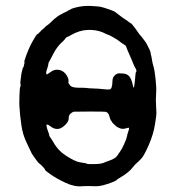

<svg xmlns="http://www.w3.org/2000/svg" viewBox="-20 -608 587 661"><path d="M122 -503 129 -509Q130 -509 134.5 -514Q139 -519 141 -520Q143 -521 145.5 -523Q148 -525 152 -528.5Q156 -532 162 -538Q168 -544 170 -545Q172 -546 172 -546.5Q172 -547 175 -549Q178 -551 179.5 -552.5Q181 -554 193.5 -560.5Q206 -567 206.5 -567Q207 -567 210 -568.5Q213 -570 213 -570.5Q213 -571 214 -571.5Q215 -572 219 -573.5Q223 -575 223 -576Q223 -577 236 -581Q264 -589 292.5 -587.5Q321 -586 326.5 -584.5Q332 -583 338 -581.5Q344 -580 359 -574.5Q374 -569 377 -566.5Q380 -564 382 -562.5Q384 -561 386 -559.5Q388 -558 392.5 -554.5Q397 -551 401 -548Q405 -545 411.5 -541Q418 -537 422 -533.5Q426 -530 429.5 -528.5Q433 -527 438.5 -519.5Q444 -512 447 -508.5Q450 -505 455 -497Q460 -489 467 -482Q469 -479 476.5 -469.5Q484 -460 487 -453Q497 -434 498 -429Q499 -421 500.5 -416Q502 -411 503.5 -400.5Q505 -390 508.5 -379Q512 -368 515.5 -337Q519 -306 517.5 -285.5Q516 -265 517 -251.5Q518 -238 518 -230Q518 -222 518.5 -218Q519 -214 513.5 -179.5Q508 -145 492 -108.5Q476 -72 466.5 -62Q457 -52 450.5 -46.5Q444 -41 438 -33Q424 -14 391 5Q384 9 382 11Q383 13 366.5 19.5Q350 26 334 30Q318 34 301.5 33Q285 32 264 33Q237 36 206 21.5Q175 7 155 -7Q135 -21 135 -23.5Q135 -26 127.5 -34Q120 -42 115.5 -45Q111 -48 105 -57Q99 -66 94 -72.5Q89 -79 85 -88.5Q81 -98 73 -114Q58 -144 53.5 -178Q49 -212 49 -213.5Q49 -215 48.5 -222Q48 -229 47 -240Q46 -251 47 -279Q48 -307 49.5 -308Q51 -309 51 -316Q51 -321 50 -321Q49 -320 54 -356L59 -376Q59 -375 60 -375.5Q61 -376 62 -381Q63 -386 64 -390.5Q65 -395 64 -395Q62 -395 71.5 -420.5Q81 -446 93.5 -468Q106 -490 108 -490Q110 -490 113 -493.5Q116 -497 116.5 -497Q117 -497 119.5 -500Q122 -503 122 -503ZM370 -342Q370 -343 370.5 -343Q371 -343 374 -347Q377 -351 378.5 -351.5Q380 -352 382 -353.5Q384 -355 386.5 -355Q389 -355 390.5 -355.5Q392 -356 392 -355.5Q392 -355 402 -355Q419 -354 426 -344Q433 -334 436 -320Q439 -306 440 -306Q442 -306 443.5 -321.5Q445 -337 445.5 -341.5Q446 -346 446 -348Q446 -350 446.5 -351.5Q447 -353 447 -356V-358Q448 -358 448 -359.5Q448 -361 448.5 -361Q449 -361 450 -362Q450 -368 446 -374Q442 -380 438.5 -389.5Q435 -399 433.5 -402Q432 -405 431 -407.5Q430 -410 428 -414.5Q426 -419 423 -426Q420 -433 418.5 -436.5Q417 -440 416 -443Q413 -453 409 -453Q409 -453 407.5 -454.5Q406 -456 404.5 -456.5Q403 -457 402.5 -457.5Q402 -458 397.5 -461Q393 -464 389 -467.5Q385 -471 370 -479.5Q355 -488 352 -488.5Q349 -489 335 -496Q312 -506 282.5 -505Q253 -504 224 -487Q218 -483 213 -481.5Q208 -480 205.5 -476Q203 -472 197 -466Q177 -449 164 -423.5Q151 -398 149 -395.5Q147 -393 146.5 -387.5Q146 -382 142.5 -372Q139 -362 139 -357.5Q139 -353 140.5 -352Q142 -351 150 -357Q164 -368 175 -368Q201 -368 213 -342Q216 -337 216 -330Q215 -322 216.5 -320.5Q218 -319 220 -316Q225 -306 250 -306Q275 -306 279 -305Q283 -304 300 -303.5Q317 -303 321 -302.5Q325 -302 330.5 -301.5Q336 -301 347 -300Q358 -299 361 -302Q364 -305 365 -310Q366 -315 366.5 -318Q367 -321 367 -326Q367 -331 367.5 -334Q368 -337 369 -339Q370 -341 370 -342ZM387 -77 389 -80Q389 -81 390 -81.5Q391 -82 392 -84Q393 -86 394.5 -88Q396 -90 397 -92Q398 -94 400 -97Q402 -100 406.5 -110Q411 -120 411 -120.5Q411 -121 412 -123Q413 -125 413 -125.5Q413 -126 414.5 -129Q416 -132 415.5 -132.5Q415 -133 416.5 -136.5Q418 -140 418 -142.5Q418 -145 420 -150Q422 -155 423.5 -161Q425 -167 424 -168Q423 -169 415 -166.5Q407 -164 401.5 -164.5Q396 -165 392.5 -166.5Q389 -168 385 -170Q381 -172 377 -176Q373 -180 370 -182.5Q367 -185 365 -189Q362 -195 361 -194Q355 -215 351.5 -218.5Q348 -222 344 -223Q340 -224 290.5 -224Q241 -224 235.5 -223.5Q230 -223 223 -217Q216 -211 216.5 -200.5Q217 -190 203.5 -177Q190 -164 177.5 -164Q165 -164 154 -173Q139 -184 140 -175.5Q141 -167 145 -157Q149 -147 149.5 -142.5Q150 -138 153 -135Q156 -132 164 -118Q180 -89 209.5 -70.5Q239 -52 254 -49.5Q269 -47 271.5 -46.5Q274 -46 275.5 -46Q277 -46 277 -45.5Q277 -45 279 -44Q281 -43 298 -43Q327 -43 337 -47.5Q347 -52 351 -53Q355 -54 359 -56Q363 -58 364 -58Q365 -58 369.5 -60.5Q374 -63 378 -66Q382 -69 381.5 -69.5Q381 -70 382 -70.5Q383 -71 385 -73.5Q387 -76 387 -77Z"/></svg>

Font: TT2020 Style E
Style: Regular
Weight: 400
Version: Version 00.2